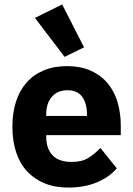

<svg xmlns="http://www.w3.org/2000/svg" viewBox="-20 -836 602 868"><path d="M288 12Q228 12 181 -7.5Q134 -27 101.5 -62.5Q69 -98 52.5 -149Q36 -200 36 -263Q36 -325 52 -375.5Q68 -426 99.5 -462Q131 -498 177 -517.5Q223 -537 282 -537Q347 -537 393.5 -515Q440 -493 469.5 -456Q499 -419 512.5 -370.5Q526 -322 526 -269V-225H189V-217Q189 -165 217 -134.5Q245 -104 305 -104Q351 -104 380 -122.5Q409 -141 434 -167L508 -75Q473 -34 416.5 -11Q360 12 288 12ZM285 -428Q240 -428 214.5 -398.5Q189 -369 189 -320V-312H373V-321Q373 -369 351.5 -398.5Q330 -428 285 -428ZM138 -755 261 -816 360 -622 272 -579Z"/></svg>

Font: IBM Plex Sans Arabic
Style: Bold
Weight: 700
Designer: Mike Abbink, Paul van der Laan, Pieter van Rosmalen, Wael Morcos, Khajak Apelian
Foundry: Bold Monday
Version: Version 1.2